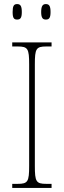

<svg xmlns="http://www.w3.org/2000/svg" viewBox="-20 -922 315 942"><path d="M205 -826C221 -826 228 -834 228 -863C228 -893 221 -902 205 -902C190 -902 182 -893 182 -863C182 -834 190 -826 205 -826ZM64 -826C80 -826 87 -834 87 -863C87 -893 80 -902 64 -902C48 -902 42 -893 42 -863C42 -834 48 -826 64 -826ZM40 0H233V-20H207C157 -20 151 -31 151 -108V-606C151 -683 157 -694 207 -694H233V-714H40V-694H67C117 -694 123 -683 123 -606V-108C123 -31 117 -20 67 -20H40Z"/></svg>

Font: Noto Serif Myanmar Condensed Thin
Style: Regular
Weight: 100
Width: 3
Designer: Ben Mitchell and the Monotype Design Team
Foundry: Monotype Imaging Inc.
Version: Version 2.106